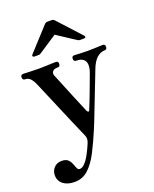

<svg xmlns="http://www.w3.org/2000/svg" viewBox="-166 -798 878 1098"><g transform="rotate(-20 273.5 -248.5)"><path d="M95 209Q52 209 26 189Q0 169 0 135Q0 108 17.5 89Q35 70 64 70Q90 70 102.5 82Q115 94 120.5 109.5Q126 125 131.5 137Q137 149 147 149Q162 149 177 134Q192 119 204.5 97Q217 75 226.5 54.5Q236 34 240 24Q246 8 245 -3.5Q244 -15 236 -31Q233 -38 221.5 -64Q210 -90 194 -127.5Q178 -165 160.5 -206.5Q143 -248 127 -285.5Q111 -323 100 -349Q89 -375 86 -382Q74 -411 61 -425.5Q48 -440 28 -440Q13 -440 13 -457Q13 -473 28 -473Q39 -473 68 -471.5Q97 -470 123 -470Q141 -470 162 -471Q183 -472 201.5 -472.5Q220 -473 227 -473Q242 -473 242 -457Q242 -440 227 -440Q203 -440 195 -429Q187 -418 192 -404Q195 -397 206 -370Q217 -343 231.5 -307.5Q246 -272 260.5 -237Q275 -202 285.5 -177.5Q296 -153 297 -150Q301 -143 305.5 -142.5Q310 -142 312 -148Q315 -155 323 -175Q331 -195 341.5 -222Q352 -249 362 -276.5Q372 -304 380 -325Q388 -346 391 -355Q404 -396 390.5 -418Q377 -440 339 -440Q324 -440 324 -457Q324 -473 339 -473Q350 -473 372 -471.5Q394 -470 420 -470Q446 -470 473.5 -471.5Q501 -473 512 -473Q527 -473 527 -457Q527 -440 512 -440Q488 -440 465 -420.5Q442 -401 424 -353Q421 -345 409 -314Q397 -283 380.5 -241Q364 -199 347.5 -156Q331 -113 318 -80Q305 -47 300 -36Q271 33 242.5 88.5Q214 144 179 176.5Q144 209 95 209ZM123 -544Q116 -544 113.5 -549Q111 -554 116 -559L245 -700Q251 -706 260 -706H287Q296 -706 302 -700L431 -559Q436 -554 434.5 -549Q433 -544 425 -544H399Q395 -544 392 -545.5Q389 -547 385 -549L274 -622L163 -549Q159 -547 156.5 -545.5Q154 -544 149 -544Z"/></g></svg>

Font: Zen Old Mincho Black
Style: Regular
Weight: 900
Designer: Yoshimichi Ohira
Foundry: Positype
Version: Version 1.001